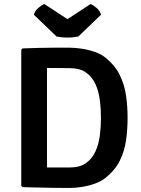

<svg xmlns="http://www.w3.org/2000/svg" viewBox="-20 -923 696 948"><path d="M610 -341.5Q610 -283 602.2 -229.2Q594.5 -175.5 571.2 -129Q548 -82.5 502 -45.5Q479.5 -27.5 448 -16.2Q416.5 -5 383.8 0Q351 5 324 5Q282.5 5 246 4.5Q209.5 4 172.2 3Q135 2 91.5 1L85 -5.5V-677.5L91.5 -684Q134.5 -685.5 171.8 -686.5Q209 -687.5 245.8 -687.5Q282.5 -687.5 324 -687.5Q351 -687.5 384 -682.5Q417 -677.5 448.5 -666.5Q480 -655.5 502 -637.5Q547.5 -600.5 570.8 -553.8Q594 -507 602 -453.2Q610 -399.5 610 -341.5ZM478.5 -341.5Q478.5 -384 473.2 -427Q468 -470 452 -506.2Q436 -542.5 405.2 -564.5Q374.5 -586.5 323.5 -586.5Q295 -586.5 269.2 -587Q243.5 -587.5 212 -587.5V-96Q243.5 -96.5 269.2 -96.2Q295 -96 323.5 -96Q374.5 -96 405.2 -118.2Q436 -140.5 452 -176.8Q468 -213 473.2 -256.2Q478.5 -299.5 478.5 -341.5ZM427 -903Q440.5 -898 456.8 -884Q473 -870 479 -850.5L366.5 -742.5Q355.5 -740.5 341.5 -739Q327.5 -737.5 313 -737.5Q298.5 -737.5 284.8 -739Q271 -740.5 259.5 -742.5L147 -850.5Q153 -870 169.2 -884Q185.5 -898 199 -903L313 -828.5Z"/></svg>

Font: Signika Negative Light SemiBold
Style: Regular
Weight: 600
Version: Version 2.001